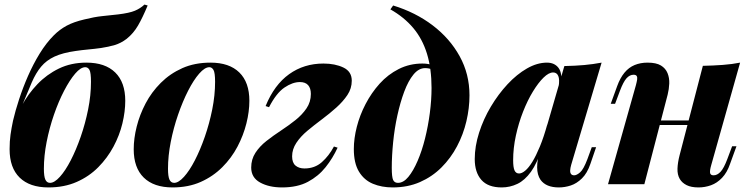

<svg xmlns="http://www.w3.org/2000/svg" viewBox="-20 -806 3280 840"><path d="M22 -154Q22 -188 26 -216.5Q30 -245 37 -278Q47 -321 63.5 -371.5Q80 -422 102.5 -473.5Q125 -525 153.5 -571.5Q182 -618 216 -652Q241 -677 271.5 -693.5Q302 -710 349 -721Q393 -732 427 -735.5Q461 -739 497 -743Q546 -749 570 -759Q594 -769 612 -786L626 -782Q604 -729 584 -694.5Q564 -660 534 -636Q509 -617 482 -609Q455 -601 422 -596Q393 -592 365.5 -589.5Q338 -587 311 -583Q254 -575 218.5 -558.5Q183 -542 160 -514.5Q137 -487 119 -445.5Q101 -404 77 -345ZM353 -512Q333 -512 309 -484Q285 -456 260.5 -409Q236 -362 216 -304Q196 -246 184 -185Q172 -124 172 -68Q172 -34 178.5 -20Q185 -6 199 -6Q218 -6 242 -32.5Q266 -59 289.5 -104.5Q313 -150 333 -207.5Q353 -265 365.5 -327Q378 -389 378 -448Q378 -488 371.5 -500Q365 -512 353 -512ZM22 -153Q22 -194 35.5 -244.5Q49 -295 76 -345Q103 -395 143.5 -437.5Q184 -480 237.5 -506Q291 -532 358 -532Q440 -532 484 -489Q528 -446 528 -365Q528 -318 515.5 -266Q503 -214 476.5 -164.5Q450 -115 410 -74.5Q370 -34 315.5 -10Q261 14 192 14Q110 14 66 -29Q22 -72 22 -153Z M896 -512Q876 -512 851.5 -484Q827 -456 803 -409Q779 -362 759 -304Q739 -246 727 -185Q715 -124 715 -68Q715 -34 721.5 -20Q728 -6 742 -6Q761 -6 785 -32.5Q809 -59 832.5 -104.5Q856 -150 876 -207.5Q896 -265 908.5 -327Q921 -389 921 -448Q921 -488 914 -500Q907 -512 896 -512ZM565 -153Q565 -200 578 -252Q591 -304 617 -353.5Q643 -403 683.5 -443.5Q724 -484 778 -508Q832 -532 901 -532Q983 -532 1027 -489Q1071 -446 1071 -365Q1071 -318 1058 -266Q1045 -214 1019 -164.5Q993 -115 952.5 -74.5Q912 -34 858 -10Q804 14 735 14Q653 14 609 -29Q565 -72 565 -153Z M1312 -69Q1357 -69 1388 -96.5Q1419 -124 1441 -165L1457 -160Q1436 -114 1404.5 -74.5Q1373 -35 1327 -10.5Q1281 14 1214 14Q1157 14 1118 -7.5Q1079 -29 1079 -73Q1079 -109 1097.5 -137.5Q1116 -166 1146 -189.5Q1176 -213 1209.5 -235Q1243 -257 1272.5 -280.5Q1302 -304 1321 -332Q1340 -360 1340 -395Q1340 -420 1328 -433.5Q1316 -447 1292 -447Q1260 -447 1224.5 -423Q1189 -399 1157 -337L1142 -342Q1180 -435 1245 -481.5Q1310 -528 1395 -528Q1446 -528 1482.5 -510.5Q1519 -493 1519 -453Q1519 -419 1500 -390.5Q1481 -362 1451.5 -335.5Q1422 -309 1388.5 -284Q1355 -259 1325 -234Q1295 -209 1276.5 -181Q1258 -153 1258 -122Q1258 -94 1273 -81.5Q1288 -69 1312 -69Z M1868 -421Q1868 -506 1848 -571Q1828 -636 1788 -683.5Q1748 -731 1688 -765L1700 -782Q1798 -752 1873 -695Q1948 -638 1991 -560Q2034 -482 2034 -389Q2034 -333 2020.5 -275.5Q2007 -218 1979.5 -166Q1952 -114 1911.5 -73.5Q1871 -33 1817.5 -9.5Q1764 14 1698 14Q1650 14 1611.5 -2Q1573 -18 1550.5 -55Q1528 -92 1528 -154Q1528 -200 1541 -251Q1554 -302 1579.5 -351Q1605 -400 1641 -440Q1677 -480 1724.5 -504Q1772 -528 1828 -528Q1856 -528 1872.5 -520Q1889 -512 1906 -494L1899 -482Q1890 -495 1873 -501.5Q1856 -508 1840 -508Q1812 -508 1789 -480Q1766 -452 1748.5 -405Q1731 -358 1718.5 -301Q1706 -244 1700 -184Q1694 -124 1694 -72Q1694 -31 1700 -18.5Q1706 -6 1721 -6Q1745 -6 1766.5 -32Q1788 -58 1807 -102Q1826 -146 1839.5 -200Q1853 -254 1860.5 -311.5Q1868 -369 1868 -421Z M2251 -47Q2263 -47 2278 -59.5Q2293 -72 2309 -98Q2325 -124 2342 -165Q2359 -206 2375 -264L2350 -156Q2330 -92 2303 -54.5Q2276 -17 2243.5 -1.5Q2211 14 2175 14Q2115 14 2086 -19Q2057 -52 2057 -110Q2057 -166 2076 -225.5Q2095 -285 2127.5 -339.5Q2160 -394 2200.5 -437.5Q2241 -481 2285.5 -506.5Q2330 -532 2373 -532Q2406 -532 2423.5 -509Q2441 -486 2435 -433L2424 -427Q2429 -458 2422.5 -473.5Q2416 -489 2400 -489Q2381 -489 2358 -466.5Q2335 -444 2311.5 -405.5Q2288 -367 2268.5 -317.5Q2249 -268 2237 -213Q2225 -158 2225 -105Q2225 -74 2231 -60.5Q2237 -47 2251 -47ZM2449 -517Q2498 -518 2536.5 -521.5Q2575 -525 2612 -532L2479 -85Q2475 -71 2474.5 -60.5Q2474 -50 2478.5 -44.5Q2483 -39 2492 -39Q2503 -39 2518 -52Q2533 -65 2550 -110L2569 -162H2588L2563 -89Q2549 -48 2526 -25.5Q2503 -3 2477 5.5Q2451 14 2425 14Q2369 14 2345 -19Q2330 -41 2330 -74Q2330 -107 2343 -152Z M2781 -279H3051V-259H2781ZM2799 0H2640L2762 -433Q2766 -448 2767.5 -458Q2769 -468 2765.5 -473.5Q2762 -479 2752 -479Q2735 -479 2721 -463.5Q2707 -448 2692 -408L2671 -352H2652L2680 -429Q2693 -465 2712 -488Q2731 -511 2756.5 -521.5Q2782 -532 2813 -532Q2851 -532 2871.5 -519.5Q2892 -507 2900.5 -486Q2909 -465 2908 -440.5Q2907 -416 2901 -392ZM3092 -85Q3085 -61 3086.5 -50Q3088 -39 3102 -39Q3118 -39 3132.5 -54.5Q3147 -70 3162 -110L3183 -166H3202L3174 -89Q3161 -51 3139 -28Q3117 -5 3090.5 4.5Q3064 14 3036 14Q3004 14 2984 4Q2964 -6 2954 -23Q2943 -42 2944 -68.5Q2945 -95 2953 -126L3055 -518Q3101 -519 3142 -522Q3183 -525 3218 -532Z"/></svg>

Font: Playfair Display ExtraBold
Style: Italic
Weight: 800
Italic angle: -14°
Designer: Claus Eggers Sørensen
Foundry: Claus Eggers Sørensen
Version: Version 1.203